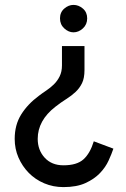

<svg xmlns="http://www.w3.org/2000/svg" viewBox="-20 -561 516 784"><path d="M280 -541Q301 -541 318.5 -526Q336 -511 336 -486Q336 -461 318.5 -445Q301 -429 280 -429Q260 -429 242.5 -445Q225 -461 225 -486Q225 -511 242.5 -526Q260 -541 280 -541ZM363 16 443 46Q436 67 423.5 94.5Q411 122 388 146Q365 170 329 186.5Q293 203 239 203Q197 203 160.5 187.5Q124 172 97.5 145Q71 118 55.5 82.5Q40 47 40 6Q40 -51 66.5 -93.5Q93 -136 139 -170Q152 -180 168.5 -191Q185 -202 199.5 -216Q214 -230 223.5 -249Q233 -268 233 -294V-373H325V-275Q325 -242 315 -221.5Q305 -201 288.5 -185.5Q272 -170 250.5 -156.5Q229 -143 206 -125Q134 -69 134 6Q134 52 162.5 83Q191 114 239 114Q294 114 321 89.5Q348 65 363 16Z"/></svg>

Font: JosefinSans
Style: SemiBold
Weight: 600
Designer: Santiago Orozco
Foundry: Typemade
Version: Version 1.0 ; ttfautohint (v1.3)